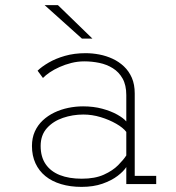

<svg xmlns="http://www.w3.org/2000/svg" viewBox="-20 -720 690 751"><path d="M299 11Q255 11 219 0.2Q183 -10.5 157.8 -31Q132.5 -51.5 118.8 -81.2Q105 -111 105 -149Q105 -180.5 116.2 -205.5Q127.5 -230.5 147.2 -249Q167 -267.5 192.5 -279.8Q218 -292 246.8 -298Q275.5 -304 305 -304Q345.5 -304 379.8 -294.8Q414 -285.5 438.5 -271.8Q463 -258 474 -245V-348Q474 -387 459.5 -412.8Q445 -438.5 421.2 -453.2Q397.5 -468 368.5 -474Q339.5 -480 310 -480Q284 -480 259.2 -473.8Q234.5 -467.5 212.8 -457.8Q191 -448 174.5 -436.8Q158 -425.5 148 -415L127 -443.5Q143.5 -459.5 170.5 -475.2Q197.5 -491 234 -501.5Q270.5 -512 315 -512Q341.5 -512 368.8 -506.8Q396 -501.5 420.8 -490Q445.5 -478.5 465 -460Q484.5 -441.5 495.8 -415.5Q507 -389.5 507 -354.5V-32H591V0H474V-66.5Q463.5 -50 440 -32Q416.5 -14 381 -1.5Q345.5 11 299 11ZM300 -21Q351.5 -21 386.2 -36.8Q421 -52.5 442.2 -74Q463.5 -95.5 474 -112V-204Q461.5 -220.5 434.5 -236Q407.5 -251.5 373.8 -261.8Q340 -272 306 -272Q264.5 -272 226.2 -259Q188 -246 163.5 -218.8Q139 -191.5 139 -149Q139 -106.5 158.5 -78Q178 -49.5 214 -35.2Q250 -21 300 -21ZM300.5 -569 154.5 -700H206.5L341.5 -569Z"/></svg>

Font: Trispace Thin
Style: Regular
Weight: 100
Designer: Tyler Finck
Foundry: Etcetera Type Company
Version: Version 1.210